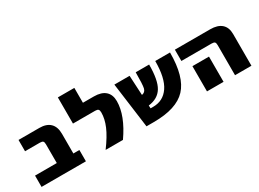

<svg xmlns="http://www.w3.org/2000/svg" viewBox="-31 -1301 2580 1911"><g transform="rotate(-30 1259.0 -345.0)"><path d="M47.9 0V-129.9H297.9V-344.7Q297.9 -371.1 288.6 -380.4Q279.3 -389.6 252.9 -389.6H83V-519.5H323.2Q403.3 -519.5 445.8 -478Q488.3 -436.5 488.3 -355.5V-129.9H557.6V0Z M633.8 -389.6V-690.4H823.2V-519.5H948.2Q1035.2 -519.5 1079.6 -479.5Q1124 -439.5 1124 -365.2Q1124 -201.2 983.4 0H784.2Q864.3 -108.4 898.9 -189.9Q933.6 -271.5 933.6 -344.7Q933.6 -370.1 923.8 -379.9Q914.1 -389.6 888.7 -389.6Z M1184.6 -519.5H1359.4L1371.1 -293Q1411.1 -299.8 1420.4 -339.8Q1429.7 -379.9 1429.7 -519.5H1584Q1584 -340.8 1535.6 -261.2Q1487.3 -181.6 1377 -168L1378.9 -134.8H1409.2Q1524.4 -134.8 1589.4 -229.5Q1654.3 -324.2 1654.3 -519.5H1824.2Q1824.2 -239.3 1711.9 -119.6Q1599.6 0 1338.9 0H1253.9Z M1879.9 -389.6V-519.5H2285.2Q2371.1 -519.5 2415.5 -480Q2460 -440.4 2460 -365.2V0H2271.5V-344.7Q2271.5 -371.1 2262.2 -380.4Q2252.9 -389.6 2226.6 -389.6ZM1949.2 0V-290H2139.6V0Z"/></g></svg>

Font: GenEi M Gothic v2 Black
Style: Regular
Weight: 900
Version: Version 2.0